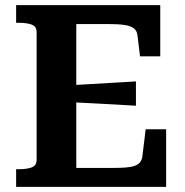

<svg xmlns="http://www.w3.org/2000/svg" viewBox="-20 -730 724 750"><path d="M629 -225V0H43V-69H54Q84 -69 103.5 -76Q123 -83 123 -105V-605Q123 -627 103.5 -634Q84 -641 54 -641H43V-710H606V-510H527L517 -592Q515 -610 502.5 -619.5Q490 -629 466 -632.5Q442 -636 406 -636H278V-74H417Q447 -74 469 -75.5Q491 -77 505.5 -82Q520 -87 527 -96Q534 -105 536 -118L549 -225ZM255 -397Q298 -400 341 -402Q384 -404 426.5 -407Q469 -410 511 -412V-317Q469 -320 426.5 -322Q384 -324 341 -326.5Q298 -329 255 -331Z"/></svg>

Font: Roboto Serif SemiBold
Style: Regular
Weight: 600
Designer: Greg Gazdowicz
Foundry: Commercial Type
Version: Version 1.008